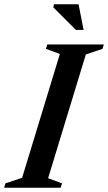

<svg xmlns="http://www.w3.org/2000/svg" viewBox="-44 -878 506 898"><path d="M236 -625.5 171 -649.5 177 -670H441.5L435.5 -649.5L357.5 -623.5L181 -44.5L246 -20.5L239.5 0H-24.5L-18.5 -20.5L59.5 -46.5ZM347 -738H311L205.5 -843.5L208 -858H323.5Z"/></svg>

Font: Newsreader 16pt SemiBold
Style: Italic
Weight: 600
Italic angle: -17°
Designer: Hugues Gentile
Foundry: Production Type
Version: Version 1.003; ttfautohint (v1.8.3)